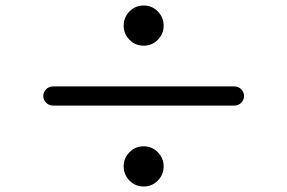

<svg xmlns="http://www.w3.org/2000/svg" viewBox="-20 -723 1040 695"><path d="M427.7 -629.9Q427.7 -660.2 448.7 -681.6Q469.7 -703.1 500 -703.1Q530.3 -703.1 551.3 -681.6Q572.3 -660.2 572.3 -629.9Q572.3 -600.6 551.3 -579.1Q530.3 -557.6 500 -557.6Q469.7 -557.6 448.7 -579.1Q427.7 -600.6 427.7 -629.9ZM171.9 -410.2H828.1Q842.8 -410.2 853 -399.9Q863.3 -389.6 863.3 -375.5Q863.3 -361.3 853 -351.1Q842.8 -340.8 828.1 -340.8H171.9Q157.2 -340.8 147 -351.1Q136.7 -361.3 136.7 -375.5Q136.7 -389.6 147 -399.9Q157.2 -410.2 171.9 -410.2ZM427.7 -121.1Q427.7 -150.4 448.7 -171.9Q469.7 -193.4 500 -193.4Q530.3 -193.4 551.3 -171.9Q572.3 -150.4 572.3 -121.1Q572.3 -90.8 551.3 -69.3Q530.3 -47.9 500 -47.9Q469.7 -47.9 448.7 -69.3Q427.7 -90.8 427.7 -121.1Z"/></svg>

Font: Gen Jyuu Gothic P Regular
Style: Regular
Weight: 400
Designer: [Source Han Sans]
Ryoko NISHIZUKA  (kana & ideographs); Paul D. Hunt (Latin, Greek & Cyrillic); Wenlong ZHANG  (bopomofo
Version: Version 1.002.20150607